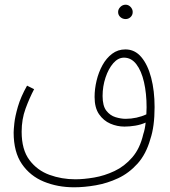

<svg xmlns="http://www.w3.org/2000/svg" viewBox="-20 -608 721 816"><path d="M295 188Q225 188 166.5 164Q108 140 73 89Q38 38 38 -45Q38 -56 41 -84.5Q44 -113 56 -154.5Q68 -196 95 -244L125 -229Q105 -191 88.5 -146Q72 -101 72 -48Q72 28 105 72Q138 116 190 135Q242 154 300 154Q336 154 380 146.5Q424 139 466.5 119Q509 99 542 61Q575 23 589 -38Q596 -58 599 -87Q579 -78 555 -74Q531 -70 509 -70Q478 -70 449 -82.5Q420 -95 401 -122.5Q382 -150 382 -196Q382 -230 390.5 -265.5Q399 -301 415.5 -331Q432 -361 456.5 -379.5Q481 -398 513 -398Q553 -398 580.5 -365.5Q608 -333 622.5 -277.5Q637 -222 637 -153Q637 -70 619 -17Q601 47 564.5 87.5Q528 128 482 149.5Q436 171 387 179.5Q338 188 295 188ZM416 -200Q416 -158 432 -137.5Q448 -117 471 -110Q494 -103 514 -103Q537 -103 560 -108Q583 -113 602 -122Q603 -136 603 -152Q603 -211 592 -259Q581 -307 559.5 -335Q538 -363 507 -363Q482 -363 461.5 -339.5Q441 -316 428.5 -278.5Q416 -241 416 -200ZM514 -527Q501 -527 491.5 -535.5Q482 -544 482 -557Q482 -569 491.5 -578.5Q501 -588 514 -588Q526 -588 535 -578.5Q544 -569 544 -557Q544 -544 535 -535.5Q526 -527 514 -527Z"/></svg>

Font: Noto Sans Arabic UI XCn XLt
Style: Regular
Weight: 200
Width: 2
Designer: Monotype Design Team, Nadine Chahine and Nizar Qandah
Foundry: Monotype Imaging Inc.
Version: Version 2.010; ttfautohint (v1.8.4.7-5d5b)